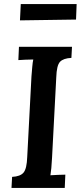

<svg xmlns="http://www.w3.org/2000/svg" viewBox="-20 -932 407 952"><path d="M337 -700 334 -645Q294 -643 277.5 -625.5Q261 -608 259 -549L238 -149Q235 -91 230 -63Q247 -64 269 -65Q291 -66 304 -66L301 0H37L40 -55Q81 -57 97 -76.5Q113 -96 115 -154L136 -553Q138 -578 140 -601Q142 -624 145 -637Q128 -637 106 -636Q84 -635 71 -634L74 -700ZM79 -831 83 -912H360L357 -835Z"/></svg>

Font: Lora SemiBold
Style: Italic
Weight: 600
Italic angle: -3°
Designer: Olga Karpushina, Alexei Vanyashin (Cyrillic)
Foundry: Cyreal
Version: Version 3.011; ttfautohint (v1.8.4.7-5d5b)